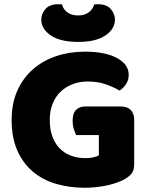

<svg xmlns="http://www.w3.org/2000/svg" viewBox="-20 -869 704 907"><path d="M614 -97Q614 -66 603 -51Q592 -36 568 -22Q554 -14 533 -6.5Q512 1 487 6.5Q462 12 434.5 15Q407 18 380 18Q308 18 245 -0.5Q182 -19 135.5 -58Q89 -97 62 -157.5Q35 -218 35 -302Q35 -381 62 -441Q89 -501 136 -542Q183 -583 246 -604Q309 -625 382 -625Q477 -625 532.5 -595Q588 -565 588 -516Q588 -490 575 -471Q562 -452 545 -441Q520 -456 482 -470Q444 -484 395 -484Q355 -484 322 -471Q289 -458 265 -434.5Q241 -411 228 -377.5Q215 -344 215 -303Q215 -258 227.5 -224Q240 -190 262.5 -167.5Q285 -145 315.5 -133.5Q346 -122 383 -122Q405 -122 421.5 -126Q438 -130 447 -135V-231H340Q334 -242 328.5 -260Q323 -278 323 -298Q323 -334 339.5 -350Q356 -366 382 -366H551Q581 -366 597.5 -349.5Q614 -333 614 -303ZM349 -796Q380 -796 399.5 -811Q419 -826 425 -848Q430 -849 434 -849Q438 -849 443 -849Q484 -849 503.5 -826Q523 -803 523 -777Q523 -732 478 -701.5Q433 -671 349 -671Q265 -671 220 -701.5Q175 -732 175 -777Q175 -803 194.5 -826Q214 -849 255 -849Q260 -849 264 -849Q268 -849 273 -848Q278 -826 298 -811Q318 -796 349 -796Z"/></svg>

Font: Baloo Thambi 2 ExtraBold
Style: Regular
Weight: 800
Designer: Aadarsh Rajan and Ek Type
Foundry: Ek Type
Version: Version 1.640;hotconv 1.0.111;makeotfexe 2.5.65597; ttfautoh